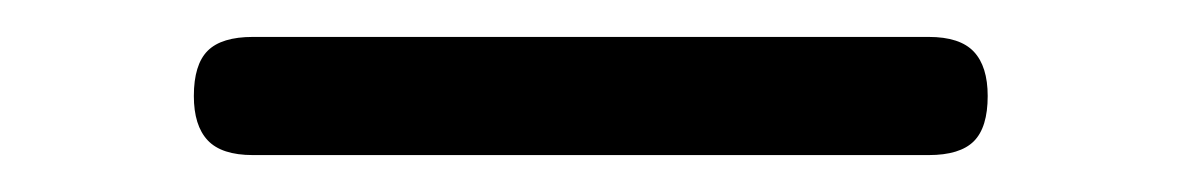

<svg xmlns="http://www.w3.org/2000/svg" viewBox="-20 68 640 104"><path d="M117 152Q100 152 92.5 144Q85 136 85 120Q85 103 92.5 95.5Q100 88 117 88H483Q500 88 507.5 96Q515 104 515 120Q515 137 507.5 144.5Q500 152 483 152Z"/></svg>

Font: Maple Mono ExtraLight
Style: Regular
Weight: 275
Monospace: yes
Designer: subframe7536
Version: Version 7.000